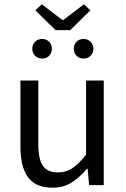

<svg xmlns="http://www.w3.org/2000/svg" viewBox="-20 -860 584 892"><path d="M224 12Q146 12 110.5 -36Q75 -84 75 -178V-486H158V-189Q158 -120 179.5 -89.5Q201 -59 249 -59Q287 -59 316 -78.5Q345 -98 380 -141V-486H462V0H394L387 -76H384Q350 -36 312.5 -12Q275 12 224 12ZM174 -840 270 -767H274L370 -840L400 -812L306 -720H238L144 -812ZM176 -588Q156 -588 143 -601Q130 -614 130 -633Q130 -653 143 -666Q156 -679 176 -679Q196 -679 208.5 -666Q221 -653 221 -633Q221 -614 208.5 -601Q196 -588 176 -588ZM368 -588Q348 -588 335.5 -601Q323 -614 323 -633Q323 -653 335.5 -666Q348 -679 368 -679Q388 -679 401 -666Q414 -653 414 -633Q414 -614 401 -601Q388 -588 368 -588Z"/></svg>

Font: CV Source Sans
Style: Regular
Weight: 400
Designer: Paul D. Hunt
Foundry: Adobe Systems Incorporated
Version: Version 3.001